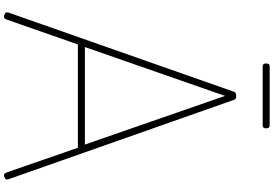

<svg xmlns="http://www.w3.org/2000/svg" viewBox="-224 -1129 1367 959"><g transform="rotate(90 459.5 -649.5)"><path d="M54 12Q44 8 42.5 3.5Q41 -1 43 -9L437 -1131Q439 -1139 444 -1142.5Q449 -1146 459 -1146Q469 -1146 473.5 -1142.5Q478 -1139 480 -1131L875 -9Q878 -1 876 3.5Q874 8 865 12Q855 16 850 13Q845 10 840 -3L718 -355H202L79 -3Q75 9 70 12.5Q65 16 54 12ZM215 -390H702L459 -1090ZM312 -1278Q304 -1278 300.5 -1282Q297 -1286 297 -1295Q297 -1304 300.5 -1308.5Q304 -1313 312 -1313H606Q614 -1313 617.5 -1308.5Q621 -1304 621 -1295Q621 -1286 617.5 -1282Q614 -1278 606 -1278Z"/></g></svg>

Font: Playwrite BR Thin
Style: Regular
Weight: 250
Version: Version 1.003